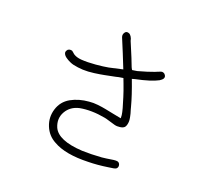

<svg xmlns="http://www.w3.org/2000/svg" viewBox="-136 -965 1272 1166"><g transform="rotate(20 500.0 -382.0)"><path d="M799.8 -626Q806.6 -615.2 800.8 -604.5Q794.9 -594.7 780.3 -585.9Q735.4 -561.5 636.7 -541Q624 -537.1 619.1 -536.1Q655.3 -440.4 671.9 -377Q671.9 -374 676.8 -358.4Q681.6 -342.8 683.6 -335.9Q685.5 -329.1 688.5 -314Q691.4 -298.8 691.4 -289.1Q691.4 -279.3 689 -268.1Q686.5 -256.8 680.7 -249Q670.9 -238.3 651.4 -236.3Q632.8 -233.4 616.2 -237.8Q599.6 -242.2 576.2 -249.5Q552.7 -256.8 544.9 -257.8Q455.1 -274.4 381.8 -260.7Q325.2 -248 298.8 -201.7Q272.5 -155.3 294.9 -102.5Q327.1 -31.2 484.4 -22.5Q542 -20.5 610.4 -25.4Q638.7 -28.3 668 -33.2Q706.1 -40 714.8 -33.2Q724.6 -26.4 725.6 -13.7Q726.6 -1 716.8 6.8Q710 12.7 666 17.6Q602.5 27.3 543 28.3Q395.5 33.2 316.4 -12.7Q266.6 -39.1 245.1 -92.3Q223.6 -145.5 240.7 -200.7Q257.8 -255.9 307.6 -284.2Q358.4 -312.5 422.9 -317.4Q449.2 -320.3 479.5 -316.9Q509.8 -313.5 531.2 -309.1Q552.7 -304.7 586.9 -297.9Q619.1 -292 637.7 -288.1Q636.7 -297.9 636.7 -308.6Q632.8 -338.9 608.4 -414.1Q597.7 -449.2 582 -490.2Q575.2 -506.8 569.3 -523.4Q554.7 -520.5 540 -518.6Q534.2 -517.6 523.4 -514.6Q479.5 -505.9 455.6 -501Q431.6 -496.1 392.1 -490.7Q352.5 -485.4 319.8 -486.8Q287.1 -488.3 256.8 -495.1Q247.1 -497.1 231.9 -503.9Q216.8 -510.7 203.1 -520.5Q188.5 -531.2 184.6 -543.9Q180.7 -555.7 193.4 -569.3Q201.2 -574.2 208.5 -574.2Q215.8 -574.2 220.7 -572.3Q224.6 -569.3 231.4 -563.5Q238.3 -556.6 240.2 -555.7H241.2Q257.8 -543.9 290 -541Q331.1 -538.1 381.8 -542.5Q432.6 -546.9 462.9 -552.7Q493.2 -558.6 550.8 -572.3Q514.6 -664.1 477.5 -752Q470.7 -768.6 480.5 -783.2Q490.2 -798.8 509.8 -790Q513.7 -788.1 518.1 -783.2Q522.5 -778.3 524.4 -774.9Q526.4 -771.5 530.3 -762.7Q533.2 -753.9 533.2 -751Q552.7 -704.1 573.2 -655.3Q584 -628.9 593.8 -602.5Q599.6 -589.8 602.5 -586.9L633.8 -591.8Q698.2 -609.4 736.3 -624Q739.3 -625 751.5 -630.4Q763.7 -635.7 770.5 -637.7Q777.3 -640.6 786.1 -637.7Q794.9 -634.8 799.8 -626Z"/></g></svg>

Font: irohamaru Light
Style: Regular
Weight: 200
Designer: [Source Han Sans]
Ryoko NISHIZUKA  (kana & ideographs); Paul D. Hunt (Latin, Greek & Cyrillic); Wenlong ZHANG  (bopomofo
Version: Version 1.01